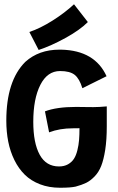

<svg xmlns="http://www.w3.org/2000/svg" viewBox="-20 -883 558 907"><path d="M118.7 -731.9Q169.9 -749 228 -785.6Q286.1 -822.3 329.6 -862.8L395 -778.8Q356.9 -740.7 288.8 -703.4Q220.7 -666 162.6 -647ZM420.4 -377Q448.2 -377 484.4 -380.4V-286.1Q484.4 -222.7 477.1 -175.5Q469.7 -128.4 458 -98.9Q446.3 -69.3 426.5 -49.1Q406.7 -28.8 386.5 -19Q366.2 -9.3 337.4 -1.5Q313.5 3.9 263.7 3.9Q211.4 3.9 168.9 -12.5Q126.5 -28.8 97.2 -57.6Q67.9 -86.4 48.1 -126.7Q28.3 -167 19 -213.6Q9.8 -260.3 9.8 -313Q9.8 -501.5 99.6 -590.8Q163.6 -648.4 260.3 -648.4H270Q428.2 -644.5 483.4 -522.9L369.1 -466.3Q355.5 -511.2 333 -529.3Q310.5 -547.4 263.7 -547.4Q203.6 -547.4 170.4 -481.7Q137.2 -416 137.2 -307.6Q137.2 -207.5 167.5 -152.1Q197.8 -96.7 258.8 -96.7Q283.2 -96.7 301 -106.7Q318.8 -116.7 329.1 -132.6Q339.4 -148.4 345.5 -173.1Q351.6 -197.8 353.5 -221.7Q355.5 -245.6 355.5 -277.3L324.2 -276.9Q262.2 -276.9 211.9 -257.8L192.4 -356.9Q247.1 -377.9 339.4 -377.9Q353 -377.9 380.1 -377.4Q407.2 -377 420.4 -377Z"/></svg>

Font: Fantasque Sans Mono
Style: Bold
Weight: 700
Monospace: yes
Designer: Jany Belluz
Version: Version 1.8.0 ; ttfautohint (v1.8.2)